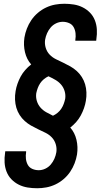

<svg xmlns="http://www.w3.org/2000/svg" viewBox="-20 -851 540 1022"><path d="M178 151Q152 151 127 147Q102 143 80 132Q58 121 41 103.5Q24 86 15 63Q6 40 4.5 14.5Q3 -11 7 -37L8 -46H119V-41Q116 -23 118 -5.5Q120 12 128 26.5Q136 41 152 48Q168 55 186 55Q204 55 221 47Q238 39 250 25Q262 11 269.5 -6Q277 -23 280 -41Q283 -63 276.5 -84Q270 -105 255.5 -120Q241 -135 221.5 -144.5Q202 -154 183 -163Q164 -172 145.5 -182.5Q127 -193 111.5 -207Q96 -221 84.5 -239Q73 -257 67 -277.5Q61 -298 60 -320.5Q59 -343 63 -366Q66 -385 73 -405Q80 -425 90 -443.5Q100 -462 114.5 -478.5Q129 -495 146 -508Q122 -535 113 -573Q104 -611 110 -651Q114 -675 123 -698.5Q132 -722 146.5 -743.5Q161 -765 181.5 -782.5Q202 -800 225.5 -811Q249 -822 273.5 -826.5Q298 -831 322 -831Q348 -831 373 -827Q398 -823 420 -812Q442 -801 459 -783.5Q476 -766 485 -743Q494 -720 495.5 -694.5Q497 -669 493 -643L492 -634H381V-639Q384 -657 382 -674.5Q380 -692 372 -706.5Q364 -721 348 -728Q332 -735 314 -735Q296 -735 279 -727Q262 -719 250 -705Q238 -691 230.5 -674Q223 -657 220 -639Q217 -617 223.5 -596Q230 -575 244.5 -560Q259 -545 278.5 -535.5Q298 -526 317 -517Q336 -508 354.5 -497.5Q373 -487 388.5 -473Q404 -459 415.5 -441Q427 -423 433 -402.5Q439 -382 440 -359.5Q441 -337 437 -314Q434 -295 427 -275Q420 -255 410 -236.5Q400 -218 385.5 -201.5Q371 -185 354 -172Q378 -145 387 -107Q396 -69 390 -29Q386 -5 377 18.5Q368 42 353.5 63.5Q339 85 318.5 102.5Q298 120 274.5 131Q251 142 226.5 146.5Q202 151 178 151ZM262 -235Q275 -241 286.5 -250.5Q298 -260 306 -272Q314 -284 319 -297.5Q324 -311 327 -325Q330 -346 324 -366Q318 -386 305 -401Q292 -416 274.5 -426Q257 -436 238 -445Q225 -439 213.5 -429.5Q202 -420 194 -408Q186 -396 181 -382.5Q176 -369 173 -355Q170 -334 176 -314Q182 -294 195 -279Q208 -264 225.5 -254Q243 -244 262 -235Z"/></svg>

Font: Iosevka
Style: Bold Italic
Weight: 700
Italic angle: -9°
Monospace: yes
Designer: Belleve Invis
Foundry: Belleve Invis
Version: Version 32.5.0; ttfautohint (v1.8.4)